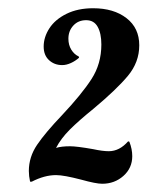

<svg xmlns="http://www.w3.org/2000/svg" viewBox="-20 -783 368 466"><path d="M177 -347C201 -340.3 218 -337 228 -337C248 -337 265.2 -343.3 279.5 -356C293.8 -368.7 301 -384.7 301 -404C301 -415.3 298.7 -427 294 -439L291 -440C277 -424 261.3 -416 244 -416C234 -416 221.3 -417.7 206 -421C179.3 -425.7 160.7 -428 150 -428C136 -428 124.7 -426.7 116 -424C124 -439.3 135.2 -454.2 149.5 -468.5C163.8 -482.8 183.3 -500 208 -520C244.7 -550.7 272.2 -577 290.5 -599C308.8 -621 318 -645.7 318 -673C318 -701 307.7 -723 287 -739C266.3 -755 239.3 -763 206 -763C181.3 -763 159.8 -758.5 141.5 -749.5C123.2 -740.5 109.3 -728.8 100 -714.5C90.7 -700.2 86 -685.3 86 -670C86 -656 90.3 -645 99 -637C107.7 -629 118.3 -625 131 -625C137.7 -625 144.7 -626.7 152 -630C159.3 -633.3 166 -637.7 172 -643L171 -646C163.7 -649.3 157.7 -654.8 153 -662.5C148.3 -670.2 146 -679 146 -689C146 -701.7 150 -712.3 158 -721C166 -729.7 176.3 -734 189 -734C201.7 -734 211 -728.7 217 -718C223 -707.3 226 -693 226 -675C226 -643.7 218 -615.7 202 -591C186 -566.3 162.3 -537.3 131 -504C103.7 -475.3 83.3 -451.2 70 -431.5C56.7 -411.8 50 -390.7 50 -368C50 -360 51 -351.3 53 -342H57C77.7 -352.7 97.3 -358 116 -358C128.7 -358 149 -354.3 177 -347Z"/></svg>

Font: DonutKreme
Style: Regular
Weight: 400
Designer: Impallari Type
Foundry: Impallari Type
Version: Version 2.100